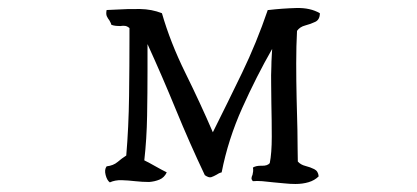

<svg xmlns="http://www.w3.org/2000/svg" viewBox="-20 -500 1040 479"><path d="M778 -467Q778 -451 766.5 -445.5Q755 -440 741.5 -436.5Q728 -433 721 -423Q719 -386 719 -342Q719 -298 720 -255Q721 -212 722 -176Q722 -149 722.5 -128.5Q723 -108 723 -97Q730 -89 742 -86Q754 -83 764 -78Q774 -73 775 -60Q765 -50 750 -45.5Q735 -41 717 -41Q704 -41 690 -42.5Q676 -44 663 -45Q647 -47 634 -48Q621 -49 611 -48Q607 -52 607.5 -56Q608 -60 610 -64Q611 -68 611.5 -72.5Q612 -77 611 -82Q619 -87 633 -86.5Q647 -86 653 -93Q658 -118 658 -158.5Q658 -199 657 -242Q657 -266 656.5 -289.5Q656 -313 657 -334Q657 -345 658 -361.5Q659 -378 659 -378Q620 -310 584.5 -231Q549 -152 533 -70Q529 -69 526 -67.5Q523 -66 520 -64Q513 -60 507 -58Q501 -56 491 -63Q453 -143 419 -226Q385 -309 348 -390V-345Q348 -340 348 -334.5Q348 -329 348 -324Q348 -270 347 -211.5Q346 -153 340 -100Q354 -93 368 -85Q382 -77 396 -70Q390 -57 378 -52Q366 -47 352 -46Q344 -46 335 -46.5Q326 -47 317 -48Q300 -50 283.5 -50.5Q267 -51 254 -45Q247 -50 243.5 -63.5Q240 -77 246 -85Q263 -87 273.5 -96Q284 -105 295 -112Q301 -183 302 -260.5Q303 -338 303 -405Q303 -411 303 -417.5Q303 -424 303 -430Q297 -435 291.5 -435.5Q286 -436 280 -435Q275 -435 269.5 -435.5Q264 -436 258 -438Q257 -442 253 -449Q249 -454 246.5 -459.5Q244 -465 246 -475Q252 -475 257 -475.5Q262 -476 268 -476Q300 -478 329.5 -477.5Q359 -477 384 -467Q405 -394 442.5 -318Q480 -242 511 -170Q548 -244 584 -318.5Q620 -393 648 -475H650Q684 -479 719 -480Q754 -481 778 -467Z"/></svg>

Font: Yuji Mai
Style: Regular
Weight: 400
Designer: Kataoka Yuji
Foundry: Kinuta Font Factory
Version: Version 3.002